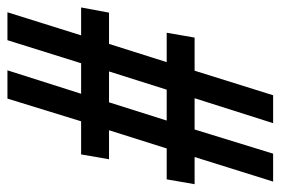

<svg xmlns="http://www.w3.org/2000/svg" viewBox="-139 -615 754 516"><g transform="rotate(-90 238.0 -357.0)"><path d="M8 0H83L148 -211H232L165 0H240L306 -211H395L408 -286H329L378 -441H462L476 -516H401L463 -714H388L326 -516H244L307 -714H231L170 -516H81L68 -441H146L97 -286H14L1 -211H74ZM172 -286 221 -441H304L255 -286Z"/></g></svg>

Font: Noto Sans UI Condensed Medium
Style: Italic
Weight: 500
Width: 3
Italic angle: -12°
Designer: Monotype Design Team
Foundry: Monotype Imaging Inc.
Version: Version 1.901